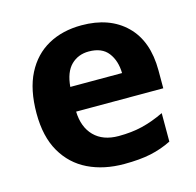

<svg xmlns="http://www.w3.org/2000/svg" viewBox="-88 -647 766 749"><g transform="rotate(-15 295.5 -273.0)"><path d="M303 -556Q416 -556 482 -491.5Q548 -427 548 -308V-236H196Q198 -173 233.5 -137Q269 -101 332 -101Q385 -101 428 -111.5Q471 -122 517 -144V-29Q477 -9 432.5 0.5Q388 10 325 10Q243 10 180 -20.5Q117 -51 81 -113Q45 -175 45 -269Q45 -365 77.5 -428.5Q110 -492 168 -524Q226 -556 303 -556ZM304 -450Q261 -450 232.5 -422Q204 -394 199 -335H408Q407 -385 382 -417.5Q357 -450 304 -450Z"/></g></svg>

Font: Noto Sans Tai Tham
Style: Bold
Weight: 700
Designer: Monotype Design Team 2013. Revised by David WIlliams 2020
Foundry: Monotype Imaging Inc.
Version: Version 2.002; ttfautohint (v1.8.4.7-5d5b)